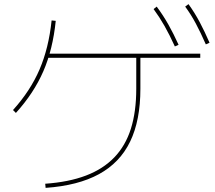

<svg xmlns="http://www.w3.org/2000/svg" viewBox="-20 -875 1040 930"><path d="M199 15Q313 7 396 -24.5Q479 -56 533.5 -112.5Q588 -169 614 -251.5Q640 -334 640 -445V-605H660V-445Q660 -292 610.5 -189.5Q561 -87 459.5 -31.5Q358 24 201 35ZM43 -342Q127 -435 171.5 -538.5Q216 -642 230 -776L250 -774Q236 -636 190 -530Q144 -424 57 -328ZM206 -595V-615H950V-595ZM827 -650Q801 -707 776.5 -750Q752 -793 724 -831L739 -843Q771 -800 796 -755.5Q821 -711 845 -658ZM977 -660Q952 -717 928.5 -761Q905 -805 877 -843L893 -855Q924 -812 948 -766.5Q972 -721 995 -668Z"/></svg>

Font: M PLUS 1 Thin
Style: Regular
Weight: 100
Designer: Coji Morishita
Foundry: UNDERFOREST DESIGN
Version: Version 1.001